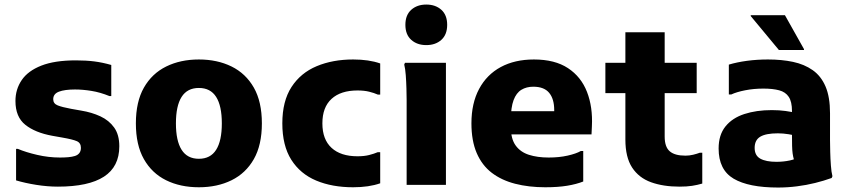

<svg xmlns="http://www.w3.org/2000/svg" viewBox="-20 -828 3806 860"><path d="M52 -161.2H60Q96 -145.9 146.8 -134.2Q197.5 -122.4 248.8 -122.4Q269.1 -122.4 286 -123.9Q302.8 -125.4 315.4 -129.3Q328 -133.1 335.2 -142.2Q342.4 -151.3 342.4 -165.8Q342.4 -187.8 323.9 -195.8Q305.4 -203.8 259.3 -211.8L214.1 -219.8Q137.5 -233.8 93.4 -269Q49.2 -304.2 49.2 -375.6Q49.2 -428 77.3 -469.3Q105.3 -510.6 165.2 -534.1Q225 -557.6 320 -557.6Q365.3 -557.6 402.5 -552.9Q439.7 -548.1 478.4 -537V-397.6H470.4Q429 -414.5 389.9 -420.8Q350.8 -427.2 316 -427.2Q270.1 -427.2 244.3 -417.5Q218.4 -407.8 218.4 -383.5Q218.4 -363.9 238.5 -355.9Q258.6 -347.9 298.4 -340.6L343.6 -332.6Q391 -324.9 429.7 -306.9Q468.4 -288.9 491.4 -256.7Q514.4 -224.4 514.4 -172.8Q514.4 -81.3 445.6 -36.7Q376.7 8 239.2 8Q192.4 8 142.3 0Q92.2 -8 52 -20Z M588.6 -275.4Q588.6 -372.1 624.6 -435.5Q660.7 -498.8 724.6 -530.2Q788.4 -561.6 870.8 -561.6Q953.2 -561.6 1017.1 -530.2Q1080.9 -498.8 1117 -435.5Q1153 -372.1 1153 -275.4Q1153 -178.7 1117 -115.3Q1080.9 -52 1017.1 -20.6Q953.2 10.8 870.8 10.8Q787.8 10.8 724.1 -20.6Q660.4 -52 624.5 -115.3Q588.6 -178.7 588.6 -275.4ZM768 -275.4Q768 -197.1 793.5 -157Q818.9 -116.8 870.8 -116.8Q922.7 -116.8 948.1 -157Q973.6 -197.1 973.6 -275.4Q973.6 -354 948.1 -394Q922.7 -434 870.8 -434Q818.9 -434 793.5 -394Q768 -354 768 -275.4Z M1244.6 -275.4Q1244.6 -374.9 1285.7 -438.3Q1326.8 -501.6 1398.6 -531.6Q1470.4 -561.6 1561.8 -561.6Q1632.3 -561.6 1683 -543.8V-404.4H1672.2Q1655.4 -411.9 1633.3 -417.3Q1611.1 -422.8 1581.4 -422.8Q1506.1 -422.8 1465.1 -385.2Q1424 -347.7 1424 -275.4Q1424 -203.4 1465.1 -165.7Q1506.1 -128 1581.4 -128Q1611.1 -128 1633.3 -133.6Q1655.4 -139.2 1672.2 -146.4H1683V-7Q1632.3 10.8 1561.8 10.8Q1467.7 10.8 1396.3 -19.2Q1324.8 -49.2 1284.7 -112.5Q1244.6 -175.9 1244.6 -275.4Z M1889.4 -626Q1848.3 -626 1822 -649.5Q1795.8 -673 1795.8 -716.8Q1795.8 -760.6 1822 -784.1Q1848.3 -807.6 1889.4 -807.6Q1930.8 -807.6 1956.9 -784.1Q1983 -760.6 1983 -716.8Q1983 -673 1956.9 -649.5Q1930.8 -626 1889.4 -626ZM1801.4 0V-380.4Q1801.4 -400.4 1800.5 -431Q1799.7 -461.6 1797.5 -491.2Q1795.3 -520.8 1790.6 -538.8L1794 -546.8H1977.4V0Z M2422.4 10.8Q2348.5 10.8 2287.5 -4.9Q2226.4 -20.6 2182.6 -54.1Q2138.8 -87.7 2115.2 -142.6Q2091.6 -197.6 2091.6 -275.4Q2091.6 -365.3 2125.9 -429.5Q2160.2 -493.7 2223 -527.7Q2285.8 -561.6 2371.6 -561.6Q2465.2 -561.6 2524.1 -522.8Q2583 -484 2609.3 -416.2Q2635.6 -348.4 2631.2 -262.4L2629.5 -226H2200.4V-330H2462.4V-335.2Q2462.4 -385 2439.7 -412.3Q2417 -439.6 2368.8 -439.6Q2338 -439.6 2315.3 -425.8Q2292.6 -412 2280.4 -379.5Q2268.2 -347 2268.2 -291.2V-258.6Q2268.2 -206.1 2289.6 -176.5Q2311 -146.8 2349.1 -134.6Q2387.1 -122.4 2437.6 -122.4Q2484.4 -122.4 2522.5 -131Q2560.6 -139.6 2581.6 -151.6H2592.4V-15Q2562.1 -3 2520.7 3.9Q2479.2 10.8 2422.4 10.8Z M3023.6 8Q2950.8 8 2896.2 -11.7Q2841.6 -31.4 2811.4 -77.5Q2781.2 -123.6 2781.2 -202.8V-683.6H2957.2V-216.4Q2957.2 -169.9 2979.8 -150.4Q3002.3 -130.8 3050 -130.8Q3068.2 -130.8 3085.1 -135Q3101.9 -139.1 3114.8 -144H3125.6V-5.8Q3104.3 0.5 3080.3 4.3Q3056.2 8 3023.6 8ZM2691.6 -410.8V-546.8H3100.6V-410.8Z M3465 12Q3333.3 12 3266 -27.7Q3198.8 -67.4 3198.8 -162.8Q3198.8 -223.6 3229.4 -261.6Q3260 -299.6 3313.9 -317.2Q3367.8 -334.8 3437 -334.8Q3470.6 -334.8 3498.6 -330.9Q3526.7 -327 3551.6 -320.8V-218Q3537.2 -222.8 3512.2 -226.8Q3487.3 -230.8 3464.2 -230.8Q3410.5 -230.8 3385.4 -215.7Q3360.2 -200.7 3360.2 -165.6Q3360.2 -131.4 3385.6 -117.3Q3411 -103.2 3457.8 -103.2Q3489.4 -103.2 3518.3 -109.4Q3547.3 -115.5 3567.4 -132.1L3546.6 -83.4Q3540.4 -99.1 3536.4 -112.3Q3532.5 -125.4 3530.4 -139.9Q3528.4 -154.4 3527.9 -174.8Q3527.4 -195.2 3527.4 -226.4V-330.8Q3527.4 -372.4 3513 -394.1Q3498.7 -415.8 3470.1 -423.5Q3441.6 -431.2 3399.4 -431.2Q3356.2 -431.2 3317.8 -423.6Q3279.4 -416.1 3255.4 -404.8H3244.6V-538.6Q3280.6 -549.4 3325.4 -555.5Q3370.3 -561.6 3419.8 -561.6Q3481 -561.6 3531.9 -550.9Q3582.8 -540.1 3620.2 -513.8Q3657.6 -487.5 3677.7 -440.7Q3697.8 -393.9 3697.8 -320.8V-200Q3697.8 -178.6 3698.7 -147.6Q3699.5 -116.7 3701.7 -86.8Q3703.9 -56.8 3708.6 -38.8L3705.2 -30.8Q3670.1 -18.1 3630.8 -8.4Q3591.5 1.3 3549.6 6.6Q3507.6 12 3465 12ZM3468.8 -604 3342.7 -756V-760H3495.8L3581.2 -608V-604Z"/></svg>

Font: Kufam
Style: Regular
Weight: 400
Designer: Wael Morcos, Artur Schmal
Foundry: Original Type
Version: Version 1.301; ttfautohint (v1.8.3)